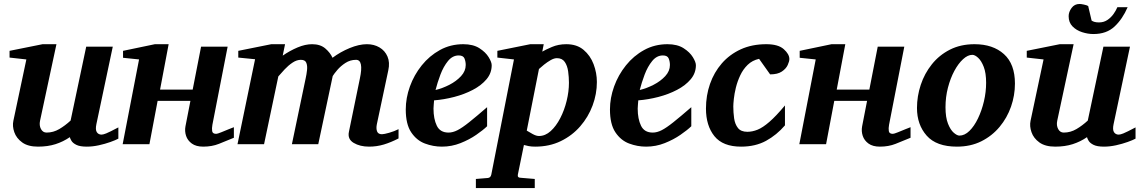

<svg xmlns="http://www.w3.org/2000/svg" viewBox="-20 -721 5700 960"><path d="M571.8 -27.8Q558.6 -20.5 532 -11Q505.4 -1.5 474.1 5.4Q442.9 12.2 414.1 12.2Q379.9 12.2 362.1 3.4Q344.2 -5.4 337.4 -16.8Q330.6 -28.3 329.1 -35.2Q296.4 -12.7 257.6 -0.2Q218.8 12.2 169.9 12.2Q120.1 12.2 91.1 -8.8Q62 -29.8 51.5 -60.1Q41 -90.3 46.9 -117.2L111.8 -423.8L27.8 -433.1V-466.8L192.9 -500H262.2L180.2 -117.2Q175.3 -93.8 184.8 -75.9Q194.3 -58.1 212.9 -58.1Q246.6 -58.1 276.4 -75.7Q306.2 -93.3 333 -118.2L411.1 -487.8H543.9L461.9 -100.1Q456.1 -72.3 464.1 -60.1Q472.2 -47.9 487.8 -47.9Q495.6 -47.9 511 -54Q526.4 -60.1 571.8 -84Z M1149.4 -32.2Q1109.4 -15.6 1074.5 -1.7Q1039.6 12.2 996.1 12.2Q960.4 12.2 939.2 -3.2Q918 -18.6 910.4 -41.7Q902.8 -64.9 907.2 -88.9L932.1 -216.8H768.1L727.1 0H593.3L675.3 -423.8L595.2 -432.1V-466.8L754.4 -500H823.2L780.3 -272.9H943.4L985.4 -487.8H1118.2L1042 -97.2Q1038.6 -79.1 1040.8 -65.4Q1043 -51.8 1061 -51.8Q1066.9 -51.8 1086.2 -59.6Q1105.5 -67.4 1124.8 -75.4Q1144 -83.5 1149.4 -85Z M1972.7 -28.8Q1935.1 -9.3 1899.4 1.5Q1863.8 12.2 1825.2 12.2Q1779.8 12.2 1748.3 -6.6Q1716.8 -25.4 1724.6 -62L1779.3 -328.1Q1799.3 -421.9 1760.3 -421.9Q1731 -421.9 1707 -406.2Q1683.1 -390.6 1666.7 -371.3Q1650.4 -352.1 1643.6 -340.8L1571.3 0H1439.5L1508.3 -329.1Q1512.7 -348.6 1515.1 -370.1Q1517.6 -391.6 1511.7 -406.7Q1505.9 -421.9 1484.4 -421.9Q1463.4 -421.9 1442.4 -407.7Q1421.4 -393.6 1403.1 -374Q1384.8 -354.5 1371.6 -338.9L1300.3 0H1167.5L1255.4 -424.8L1171.4 -433.1V-466.8L1336.4 -500H1405.3L1393.6 -442.9Q1429.7 -467.8 1468 -483.9Q1506.3 -500 1540.5 -500Q1581.5 -500 1606.4 -478.8Q1631.3 -457.5 1642.6 -432.1Q1681.6 -461.4 1728.5 -480.7Q1775.4 -500 1814.5 -500Q1850.1 -500 1877.4 -483.9Q1904.8 -467.8 1917.5 -438.2Q1930.2 -408.7 1921.4 -369.1L1864.3 -100.1Q1859.9 -79.1 1865.2 -64.5Q1870.6 -49.8 1889.6 -49.8Q1899.9 -49.8 1925.8 -57.1Q1951.7 -64.5 1972.7 -75.2Z M2438.5 -395Q2438.5 -355.5 2412.6 -324.7Q2386.7 -293.9 2344.2 -271.7Q2301.8 -249.5 2251 -236.3Q2200.2 -223.1 2150.4 -219.2Q2149.9 -210 2148.7 -198.2Q2147.5 -186.5 2147.5 -178.2Q2147.5 -126.5 2164.1 -92.3Q2180.7 -58.1 2222.7 -58.1Q2244.1 -58.1 2267.6 -70.1Q2291 -82 2325.9 -109.9Q2360.8 -137.7 2415.5 -185.1V-89.8Q2396 -70.8 2361.3 -46.9Q2326.7 -22.9 2282.5 -5.4Q2238.3 12.2 2189.5 12.2Q2146 12.2 2104.5 -3.4Q2063 -19 2035.9 -59.6Q2008.8 -100.1 2008.8 -173.8Q2008.8 -231 2029.5 -288.6Q2050.3 -346.2 2088.6 -394Q2127 -441.9 2179.7 -470.9Q2232.4 -500 2296.4 -500Q2345.7 -500 2377 -480Q2408.2 -460 2423.3 -435.1Q2438.5 -410.2 2438.5 -395ZM2308.6 -396Q2308.6 -413.1 2302.5 -428.5Q2296.4 -443.8 2273.4 -443.8Q2242.7 -443.8 2220 -416Q2197.3 -388.2 2182.1 -347.9Q2167 -307.6 2157.7 -271Q2192.4 -279.3 2227.1 -297.1Q2261.7 -314.9 2285.2 -340.3Q2308.6 -365.7 2308.6 -396Z M2359.4 219.2V173.8L2419.4 168.9Q2433.1 167.5 2436.5 151.9L2549.8 -423.8L2466.8 -433.1V-466.8L2631.3 -500H2698.7L2691.4 -462.9Q2707 -472.2 2739.5 -486.1Q2772 -500 2811.5 -500Q2864.3 -500 2897.9 -471.7Q2931.6 -443.4 2948 -399.9Q2964.4 -356.4 2964.4 -311Q2964.4 -251 2942.9 -193.4Q2921.4 -135.7 2881.1 -89.4Q2840.8 -43 2783.9 -15.4Q2727.1 12.2 2655.8 12.2Q2637.7 12.2 2623.5 9.5Q2609.4 6.8 2599.6 3.9L2569.3 151.9Q2565.9 168 2584.5 168L2653.8 173.8V219.2ZM2674.8 -41Q2706.5 -41 2733.6 -65.7Q2760.7 -90.3 2781.2 -130.1Q2801.8 -169.9 2813.2 -216.6Q2824.7 -263.2 2824.7 -307.1Q2824.7 -335 2820.8 -363.5Q2816.9 -392.1 2804 -411.1Q2791 -430.2 2764.6 -430.2Q2750.5 -430.2 2733.4 -420.4Q2716.3 -410.6 2700.4 -397.9Q2684.6 -385.3 2674.8 -376L2613.8 -67.9Q2625.5 -60.5 2643.3 -50.8Q2661.1 -41 2674.8 -41Z M3459.5 -395Q3459.5 -355.5 3433.6 -324.7Q3407.7 -293.9 3365.2 -271.7Q3322.8 -249.5 3272 -236.3Q3221.2 -223.1 3171.4 -219.2Q3170.9 -210 3169.7 -198.2Q3168.5 -186.5 3168.5 -178.2Q3168.5 -126.5 3185.1 -92.3Q3201.7 -58.1 3243.7 -58.1Q3265.1 -58.1 3288.6 -70.1Q3312 -82 3346.9 -109.9Q3381.8 -137.7 3436.5 -185.1V-89.8Q3417 -70.8 3382.3 -46.9Q3347.7 -22.9 3303.5 -5.4Q3259.3 12.2 3210.4 12.2Q3167 12.2 3125.5 -3.4Q3084 -19 3056.9 -59.6Q3029.8 -100.1 3029.8 -173.8Q3029.8 -231 3050.5 -288.6Q3071.3 -346.2 3109.6 -394Q3147.9 -441.9 3200.7 -470.9Q3253.4 -500 3317.4 -500Q3366.7 -500 3397.9 -480Q3429.2 -460 3444.3 -435.1Q3459.5 -410.2 3459.5 -395ZM3329.6 -396Q3329.6 -413.1 3323.5 -428.5Q3317.4 -443.8 3294.4 -443.8Q3263.7 -443.8 3241 -416Q3218.3 -388.2 3203.1 -347.9Q3188 -307.6 3178.7 -271Q3213.4 -279.3 3248 -297.1Q3282.7 -314.9 3306.2 -340.3Q3329.6 -365.7 3329.6 -396Z M3926.8 -425.8Q3926.8 -414.1 3918.5 -395.8Q3910.2 -377.4 3889.2 -363.3Q3868.2 -349.1 3830.6 -349.1L3775.4 -426.8Q3741.7 -419.4 3718.5 -397Q3695.3 -374.5 3681.2 -344.2Q3667 -314 3659.4 -283Q3651.9 -252 3649.2 -226.6Q3646.5 -201.2 3646.5 -189Q3646.5 -158.7 3650.6 -129.4Q3654.8 -100.1 3669.7 -81.1Q3684.6 -62 3716.8 -62Q3741.7 -62 3767.8 -72.5Q3793.9 -83 3826.9 -111.6Q3859.9 -140.1 3904.8 -193.8V-94.2Q3863.3 -45.9 3810.1 -16.8Q3756.8 12.2 3685.5 12.2Q3594.2 12.2 3552 -40.3Q3509.8 -92.8 3509.8 -178.2Q3509.8 -243.2 3530 -301.3Q3550.3 -359.4 3589.1 -404.1Q3627.9 -448.7 3683.8 -474.4Q3739.7 -500 3811.5 -500Q3871.1 -500 3898.9 -475.1Q3926.8 -450.2 3926.8 -425.8Z M4532.7 -32.2Q4492.7 -15.6 4457.8 -1.7Q4422.9 12.2 4379.4 12.2Q4343.8 12.2 4322.5 -3.2Q4301.3 -18.6 4293.7 -41.7Q4286.1 -64.9 4290.5 -88.9L4315.4 -216.8H4151.4L4110.4 0H3976.6L4058.6 -423.8L3978.5 -432.1V-466.8L4137.7 -500H4206.5L4163.6 -272.9H4326.7L4368.7 -487.8H4501.5L4425.3 -97.2Q4421.9 -79.1 4424.1 -65.4Q4426.3 -51.8 4444.3 -51.8Q4450.2 -51.8 4469.5 -59.6Q4488.8 -67.4 4508.1 -75.4Q4527.3 -83.5 4532.7 -85Z M5054.7 -303.2Q5054.7 -244.1 5035.2 -188Q5015.6 -131.8 4978 -86.7Q4940.4 -41.5 4886.7 -14.6Q4833 12.2 4764.6 12.2Q4662.1 12.2 4613.5 -42.7Q4564.9 -97.7 4564.9 -181.2Q4564.9 -239.7 4583.7 -296.6Q4602.5 -353.5 4639.2 -399.4Q4675.8 -445.3 4729.5 -472.7Q4783.2 -500 4852.5 -500Q4944.8 -500 4999.8 -450.4Q5054.7 -400.9 5054.7 -303.2ZM4910.6 -307.1Q4910.6 -356 4898.7 -386.7Q4886.7 -417.5 4870.6 -432.1Q4854.5 -446.8 4841.8 -446.8Q4818.8 -446.8 4795.2 -425Q4771.5 -403.3 4751.7 -366.5Q4731.9 -329.6 4719.7 -282.7Q4707.5 -235.8 4707.5 -185.1Q4707.5 -133.8 4720 -102.5Q4732.4 -71.3 4749 -57.1Q4765.6 -43 4776.9 -43Q4803.2 -43 4827.1 -66.4Q4851.1 -89.8 4869.9 -128.9Q4888.7 -168 4899.7 -214.6Q4910.6 -261.2 4910.6 -307.1Z M5657.7 -27.8Q5644.5 -20.5 5617.9 -11Q5591.3 -1.5 5560.1 5.4Q5528.8 12.2 5500 12.2Q5465.8 12.2 5448 3.4Q5430.2 -5.4 5423.3 -16.8Q5416.5 -28.3 5415 -35.2Q5382.3 -12.7 5343.5 -0.2Q5304.7 12.2 5255.9 12.2Q5206.1 12.2 5177 -8.8Q5147.9 -29.8 5137.5 -60.1Q5127 -90.3 5132.8 -117.2L5197.8 -423.8L5113.8 -433.1V-466.8L5278.8 -500H5348.1L5266.1 -117.2Q5261.2 -93.8 5270.8 -75.9Q5280.3 -58.1 5298.8 -58.1Q5332.5 -58.1 5362.3 -75.7Q5392.1 -93.3 5418.9 -118.2L5497.1 -487.8H5629.9L5547.9 -100.1Q5542 -72.3 5550 -60.1Q5558.1 -47.9 5573.7 -47.9Q5581.5 -47.9 5596.9 -54Q5612.3 -60.1 5657.7 -84ZM5618.2 -685.1Q5592.8 -626 5552.7 -588.4Q5512.7 -550.8 5447.3 -550.8Q5419.4 -550.8 5390.6 -560.1Q5361.8 -569.3 5342.5 -589.1Q5323.2 -608.9 5323.2 -640.1Q5323.2 -661.1 5337.9 -681.2Q5352.5 -701.2 5377.9 -701.2Q5384.8 -701.2 5399.2 -698.2Q5413.6 -695.3 5420.9 -690.9L5438 -618.2Q5450.7 -608.9 5475.1 -608.9Q5499 -608.9 5517.3 -621.3Q5535.6 -633.8 5548.1 -651.6Q5560.5 -669.4 5566.9 -685.1Z"/></svg>

Font: Charis
Style: Bold Italic
Weight: 700
Italic angle: -11°
Designer: Walt Agee, Miriam Martin, Annie Olsen, Victor Gaultney, Lorna Priest, Alan Ward, Bob Hallissy, Martin Hosken, Sharon Cor
Foundry: SIL Global
Version: Version 7.000